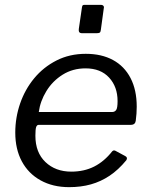

<svg xmlns="http://www.w3.org/2000/svg" viewBox="-20 -762 621 792"><path d="M265 10Q198 10 147.5 -18Q97 -46 70 -96.5Q43 -147 43 -215Q43 -277 63 -335Q83 -393 121 -439Q159 -485 213 -512.5Q267 -540 334 -540Q399 -540 446 -514.5Q493 -489 518.5 -440Q544 -391 544 -322Q544 -308 543 -293.5Q542 -279 540 -264Q539 -256 534 -251.5Q529 -247 519 -247H140Q132 -247 129 -237.5Q126 -228 126 -202Q126 -133 167.5 -93.5Q209 -54 274 -54Q327 -54 368.5 -75Q410 -96 443 -138Q447 -142 451 -141.5Q455 -141 458 -139L497 -118Q508 -112 501 -101Q468 -61 432 -37Q396 -13 355 -1.5Q314 10 265 10ZM443 -300Q453 -300 459 -308Q465 -316 465 -345Q465 -404 430 -442Q395 -480 333 -480Q280 -480 238.5 -454Q197 -428 171.5 -386.5Q146 -345 140 -300ZM408 -727 396 -639Q395 -630 391.5 -627.5Q388 -625 378 -625H319Q310 -625 307 -629.5Q304 -634 305 -642L318 -731Q319 -738 321 -740Q323 -742 329 -742H397Q403 -742 406.5 -738Q410 -734 408 -727Z"/></svg>

Font: Libre Franklin
Style: Italic
Weight: 400
Italic angle: -8°
Designer: Pablo Impallari, Rodrigo Fuenzalida, Nhung Nguyen
Foundry: Impallari Type
Version: Version 3.000